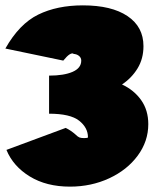

<svg xmlns="http://www.w3.org/2000/svg" viewBox="-36 -687 606 716"><path d="M517 -224Q517 -160 477.5 -106.5Q438 -53 371 -22Q304 9 225 9Q137 9 75 -29Q13 -67 -12 -128L209 -210Q228 -201 246 -185Q254 -177 260 -174.5Q266 -172 278 -172Q292 -172 292 -175Q292 -211 259 -237Q226 -263 147 -263V-405Q202 -405 234.5 -419Q267 -433 267 -461Q267 -472 258 -479Q249 -486 236 -486Q242 -486 236.5 -487.5Q231 -489 222.5 -483.5Q214 -478 200 -461L-16 -506Q36 -598 106.5 -632.5Q177 -667 273 -667Q380 -667 439.5 -627Q499 -587 499 -515Q499 -468 477 -432Q455 -396 419 -372Q464 -351 490.5 -313.5Q517 -276 517 -224Z"/></svg>

Font: Ysabeau Black
Style: Regular
Weight: 900
Designer: Christian Thalmann (Catharsis Fonts)
Version: Version 0.003